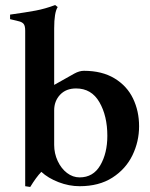

<svg xmlns="http://www.w3.org/2000/svg" viewBox="-20 -730 597 762"><path d="M80 9V-608Q80 -628 73.5 -635.5Q67 -643 53 -646L20 -654V-672Q84 -681 121.5 -688Q159 -695 199 -710L209 -702Q195 -681 195 -617V-393L275 -438Q295 -449 313 -449Q385 -449 434.5 -419Q484 -389 508 -339Q532 -289 532 -229Q532 -168 505.5 -113.5Q479 -59 426 -25Q373 9 296 9Q254 9 212.5 -7Q171 -23 144 -48Q123 -26 100 12ZM406 -191Q406 -270 374.5 -324.5Q343 -379 282 -379Q242 -379 218.5 -354Q195 -329 195 -292V-155Q195 -121 209 -91Q223 -61 246 -43.5Q269 -26 296 -26Q350 -26 378 -74Q406 -122 406 -191Z"/></svg>

Font: Ibarra Real Nova
Style: Bold
Weight: 700
Designer: Jose Maria Ribagorda & Octavio Pardo
Foundry: Jose Maria Ribagorda
Version: Version 1.014